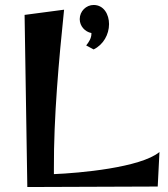

<svg xmlns="http://www.w3.org/2000/svg" viewBox="-20 -750 675 773"><path d="M622 -138C546 -75 299 -53 197 -49V-71C196 -278 217 -508 238 -711L79 -690L90 3L615 1L622 -138ZM357 -551C396 -570 419 -611 419 -653C419 -692 398 -730 357 -730C327 -730 301 -705 301 -673C301 -645 322 -622 348 -617V-614C348 -596 338 -581 327 -567Z"/></svg>

Font: Original Surfer
Style: Regular
Weight: 400
Designer: Astigmatic (AOETI)
Foundry: Astigmatic (AOETI)
Version: Version 1.001